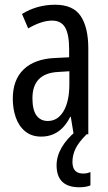

<svg xmlns="http://www.w3.org/2000/svg" viewBox="-20 -567 456 811"><path d="M213 -547Q289 -547 321 -499Q353 -451 353 -362V0H291L279 -74H277Q235 10 154 10Q113 10 86 -12.5Q59 -35 46.5 -71.5Q34 -108 34 -150Q34 -230 80 -274Q126 -318 211 -322L272 -325V-360Q272 -422 255 -451Q238 -480 200 -480Q156 -480 99 -447L73 -508Q136 -547 213 -547ZM225 -263Q117 -257 117 -152Q117 -103 134 -79.5Q151 -56 182 -56Q224 -56 248.5 -97.5Q273 -139 273 -212V-266ZM286 117Q286 166 331 166Q342 166 349.5 164Q357 162 362 160V216Q344 224 315 224Q219 224 219 131Q219 93 240.5 56Q262 19 300 -12L346 0Q312 34 299 61Q286 88 286 117Z"/></svg>

Font: Noto Sans Myanmar ExtraCondensed
Style: Regular
Weight: 400
Width: 2
Designer: Monotype Design Team
Foundry: Monotype Imaging Inc.
Version: Version 2.107; ttfautohint (v1.8.4.7-5d5b)